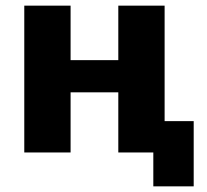

<svg xmlns="http://www.w3.org/2000/svg" viewBox="-20 -540 732 680"><path d="M230 -213V0H66V-520H230V-327H399V-520H563V-111H666V120H523V0H510H399V-213Z"/></svg>

Font: Mplus 1p ExtraBold
Style: Regular
Weight: 800
Version: Version 1.061